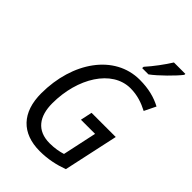

<svg xmlns="http://www.w3.org/2000/svg" viewBox="-276 -1048 1162 1162"><g transform="rotate(45 305.0 -467.0)"><path d="M384 -796 383 -784H437C484 -818 564 -898 592 -935L593 -944H495C467 -899 423 -839 384 -796ZM300 10C371 10 432 -4 489 -25L565 -376H358L342 -301H463L416 -82C388 -73 351 -66 309 -66C199 -66 149 -138 149 -249C149 -464 262 -648 420 -648C478 -648 527 -631 573 -607L609 -681C558 -708 500 -724 423 -724C208 -724 59 -512 59 -244C59 -81 146 10 300 10Z"/></g></svg>

Font: Noto Sans SemiCondensed
Style: Italic
Weight: 400
Width: 4
Italic angle: -12°
Designer: Monotype Design Team
Foundry: Monotype Imaging Inc.
Version: Version 2.013